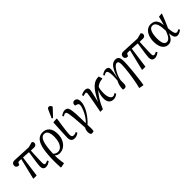

<svg xmlns="http://www.w3.org/2000/svg" viewBox="235 -2182 3800 3800"><g transform="rotate(-45 2135.0 -282.0)"><path d="M448 14Q406 14 385 -9.5Q364 -33 364 -76Q364 -108 376 -201.5Q388 -295 411 -434Q372 -437 332 -439.5Q292 -442 253 -444L192 0H111L100 -5L206 -445Q185 -446 171 -446.5Q157 -447 148 -447Q133 -447 123.5 -441Q114 -435 107 -416L97 -390Q62 -384 38 -401Q14 -418 14 -451Q14 -486 37 -505.5Q60 -525 98 -523L477 -505L591 -536Q603 -526 610.5 -515Q618 -504 618 -490Q618 -462 600 -444.5Q582 -427 555 -427Q542 -427 516.5 -428Q491 -429 460 -430Q457 -390 455 -343Q453 -296 451 -249.5Q449 -203 448 -164.5Q447 -126 447 -103Q447 -67 456 -54Q465 -41 485 -41Q494 -41 511.5 -47.5Q529 -54 546 -64L563 -34Q535 -12 504.5 1Q474 14 448 14Z M653 230 642 225Q639 177 637.5 134.5Q636 92 636 51Q637 -145 660.5 -272Q684 -399 737.5 -461Q791 -523 880 -523Q967 -523 1019 -462.5Q1071 -402 1071 -286Q1071 -199 1039 -131Q1007 -63 951.5 -24.5Q896 14 827 14Q799 14 771 2Q743 -10 725 -28H724Q724 6 727 49Q730 92 735 134.5Q740 177 747 211ZM823 -31Q871 -31 906.5 -64Q942 -97 962 -155.5Q982 -214 982 -289Q982 -387 955.5 -432.5Q929 -478 877 -478Q804 -478 769 -379.5Q734 -281 726 -74Q769 -31 823 -31Z M1250 14Q1195 14 1172 -16Q1149 -46 1149 -94Q1149 -125 1154.5 -233Q1160 -341 1169 -510L1262 -518L1273 -513Q1259 -427 1247.5 -346.5Q1236 -266 1229 -203.5Q1222 -141 1222 -108Q1222 -76 1234.5 -59Q1247 -42 1280 -42Q1298 -42 1312 -46Q1326 -50 1345 -62L1362 -31Q1335 -9 1308.5 2.5Q1282 14 1250 14ZM1226 -575 1201 -588 1273 -751Q1283 -774 1293.5 -784Q1304 -794 1322 -794Q1342 -794 1354.5 -782.5Q1367 -771 1377 -748V-736Z M1559 186Q1536 186 1525 164Q1514 142 1514 104Q1514 77 1521.5 51.5Q1529 26 1541 8Q1539 -31 1537 -59Q1535 -87 1533 -115Q1531 -143 1528 -182Q1525 -221 1520 -281Q1512 -360 1505 -401Q1498 -442 1488 -457Q1478 -472 1462 -472Q1434 -472 1401 -446L1383 -474Q1407 -495 1439 -509Q1471 -523 1497 -523Q1535 -523 1556.5 -505Q1578 -487 1588.5 -441.5Q1599 -396 1604 -313Q1611 -187 1611 -44Q1646 -75 1677.5 -119.5Q1709 -164 1733.5 -213Q1758 -262 1772.5 -306Q1787 -350 1787 -379Q1787 -403 1776 -413Q1765 -423 1743 -430L1708 -441Q1703 -478 1719.5 -500.5Q1736 -523 1768 -523Q1808 -523 1828 -494.5Q1848 -466 1848 -418Q1848 -367 1829 -310.5Q1810 -254 1777 -198Q1744 -142 1701.5 -90Q1659 -38 1612 4Q1613 24 1614.5 53Q1616 82 1616 97Q1616 123 1614.5 143.5Q1613 164 1607 179Q1573 186 1559 186Z M2340 14Q2275 14 2239.5 -25.5Q2204 -65 2204 -146Q2204 -190 2215 -235.5Q2226 -281 2252 -335Q2199 -279 2159 -217.5Q2119 -156 2091 -99Q2063 -42 2046 0H1974Q1996 -115 2014 -210.5Q2032 -306 2042.5 -366.5Q2053 -427 2053 -437Q2053 -456 2046.5 -463.5Q2040 -471 2027 -471Q2012 -471 1995.5 -466Q1979 -461 1964 -454L1950 -490Q1973 -503 2005 -513Q2037 -523 2064 -523Q2098 -523 2119.5 -506Q2141 -489 2141 -453Q2141 -433 2126 -365Q2111 -297 2082 -177L2084 -176Q2133 -275 2176.5 -341.5Q2220 -408 2262.5 -447Q2305 -486 2349.5 -502.5Q2394 -519 2445 -517L2469 -446L2464 -435Q2422 -433 2381.5 -419.5Q2341 -406 2303 -374Q2291 -347 2285.5 -307Q2280 -267 2280 -214Q2280 -135 2304.5 -86Q2329 -37 2370 -37Q2387 -37 2403 -45Q2419 -53 2432 -64L2451 -34Q2427 -12 2397 1Q2367 14 2340 14Z M2943 230 2851 212Q2863 170 2875 111.5Q2887 53 2898 -13Q2909 -79 2917.5 -145Q2926 -211 2931 -268Q2936 -325 2936 -364Q2936 -411 2925.5 -433Q2915 -455 2886 -455Q2864 -455 2840 -434Q2816 -413 2792.5 -379Q2769 -345 2749 -304Q2729 -263 2716 -222Q2703 -181 2700 -148Q2700 -103 2700 -66.5Q2700 -30 2687.5 -8.5Q2675 13 2640 13Q2626 13 2614.5 10Q2603 7 2601 1Q2601 -54 2613.5 -103Q2626 -152 2651 -198Q2655 -232 2656 -269.5Q2657 -307 2657 -337Q2656 -472 2606 -472Q2578 -472 2545 -446L2527 -474Q2554 -496 2585.5 -509.5Q2617 -523 2643 -523Q2677 -523 2698.5 -505.5Q2720 -488 2720 -447Q2720 -385 2689 -243L2691 -242Q2736 -386 2787.5 -454.5Q2839 -523 2911 -523Q2968 -523 2990.5 -488.5Q3013 -454 3013 -375Q3013 -336 3009.5 -279Q3006 -222 3000 -155Q2994 -88 2986 -18.5Q2978 51 2970 114Q2962 177 2954 225Z M3493 14Q3451 14 3430 -9.5Q3409 -33 3409 -76Q3409 -108 3421 -201.5Q3433 -295 3456 -434Q3417 -437 3377 -439.5Q3337 -442 3298 -444L3237 0H3156L3145 -5L3251 -445Q3230 -446 3216 -446.5Q3202 -447 3193 -447Q3178 -447 3168.5 -441Q3159 -435 3152 -416L3142 -390Q3107 -384 3083 -401Q3059 -418 3059 -451Q3059 -486 3082 -505.5Q3105 -525 3143 -523L3522 -505L3636 -536Q3648 -526 3655.5 -515Q3663 -504 3663 -490Q3663 -462 3645 -444.5Q3627 -427 3600 -427Q3587 -427 3561.5 -428Q3536 -429 3505 -430Q3502 -390 3500 -343Q3498 -296 3496 -249.5Q3494 -203 3493 -164.5Q3492 -126 3492 -103Q3492 -67 3501 -54Q3510 -41 3530 -41Q3539 -41 3556.5 -47.5Q3574 -54 3591 -64L3608 -34Q3580 -12 3549.5 1Q3519 14 3493 14Z M3872 14Q3816 14 3777 -18Q3738 -50 3718.5 -106Q3699 -162 3699 -234Q3699 -315 3723.5 -380.5Q3748 -446 3794 -484.5Q3840 -523 3905 -523Q3951 -523 3987.5 -504.5Q4024 -486 4047 -443Q4070 -400 4076 -326H4077Q4092 -375 4103.5 -420.5Q4115 -466 4126 -510L4200 -518L4211 -513Q4185 -439 4153.5 -363.5Q4122 -288 4091 -221L4094 -183Q4101 -108 4115.5 -74.5Q4130 -41 4161 -41Q4173 -41 4190.5 -48Q4208 -55 4222 -64L4239 -34Q4214 -15 4184 -0.5Q4154 14 4127 14Q4083 14 4060 -21.5Q4037 -57 4035 -135H4034Q4006 -65 3967 -25.5Q3928 14 3872 14ZM3886 -45Q3923 -45 3957 -83Q3991 -121 4026 -216L4023 -262Q4017 -376 3988.5 -427.5Q3960 -479 3909 -479Q3868 -479 3842.5 -447Q3817 -415 3805 -360.5Q3793 -306 3793 -238Q3793 -135 3816 -90Q3839 -45 3886 -45Z"/></g></svg>

Font: Literata 36pt
Style: Italic
Weight: 400
Italic angle: -2°
Designer: Latin by Veronika Burian and Jose Scaglione. Greek by Irene Vlachou. Cyrillic by Vera Evstafieva
Foundry: TypeTogether
Version: Version 3.002